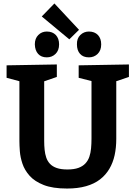

<svg xmlns="http://www.w3.org/2000/svg" viewBox="-20 -1076 782 1108"><path d="M434 -699 724 -704V-632L635 -602L651 -638V-275Q651 -224 641.5 -180.5Q632 -137 611 -101.5Q590 -66 557 -40.5Q524 -15 476.5 -1.5Q429 12 367 12Q284 12 232 -8.5Q180 -29 151 -61.5Q122 -94 109.5 -131.5Q97 -169 94.5 -203.5Q92 -238 92 -262V-637L108 -603L18 -627V-699L308 -704V-632L221 -602L235 -637V-262Q235 -236 237.5 -211.5Q240 -187 247 -166.5Q254 -146 268.5 -130.5Q283 -115 307.5 -106.5Q332 -98 369 -98Q407 -98 432 -107Q457 -116 472.5 -132.5Q488 -149 495.5 -171Q503 -193 505.5 -219.5Q508 -246 508 -275V-638L521 -605L434 -627ZM493 -745Q460 -745 442 -765Q424 -785 424 -820Q423 -854 443.5 -874Q464 -894 493 -894Q526 -894 545 -874Q564 -854 564 -820Q564 -785 543.5 -765Q523 -745 493 -745ZM250 -745Q218 -745 200 -765Q182 -785 181 -820Q181 -854 201 -874Q221 -894 250 -894Q283 -894 302 -874Q321 -854 321 -820Q321 -785 300.5 -765Q280 -745 250 -745ZM380 -849 221 -981 294 -1056 436 -904Z"/></svg>

Font: Bitter Thin
Style: Bold
Weight: 700
Version: Version 3.021